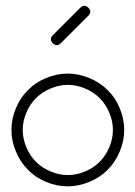

<svg xmlns="http://www.w3.org/2000/svg" viewBox="-20 -660 479 680"><path d="M361.3 -58.6Q334 -31.2 295.9 -15.6Q257.8 0 219.7 0Q181.6 0 143.6 -15.6Q105.5 -31.2 79.1 -58.6Q51.8 -85.9 36.1 -124Q20.5 -161.1 20.5 -200.2Q20.5 -238.3 36.1 -276.4Q51.8 -314.5 79.1 -340.8Q105.5 -368.2 143.6 -383.8Q181.6 -399.4 219.7 -399.4Q257.8 -399.4 295.9 -383.8Q334 -368.2 361.3 -340.8Q388.7 -314.5 404.3 -276.4Q419.9 -238.3 419.9 -200.2Q419.9 -161.1 404.3 -124Q388.7 -85.9 361.3 -58.6ZM379.9 -200.2Q379.9 -230.5 367.2 -260.7Q354.5 -291 333 -312.5Q311.5 -334 281.2 -346.7Q251 -359.4 219.7 -359.4Q189.5 -359.4 159.2 -346.7Q128.9 -334 107.4 -312.5Q85.9 -291 73.2 -260.7Q60.5 -230.5 60.5 -200.2Q60.5 -168.9 73.2 -138.7Q85.9 -108.4 107.4 -86.9Q128.9 -65.4 159.2 -52.7Q189.5 -40 219.7 -40Q251 -40 281.2 -52.7Q311.5 -65.4 333 -86.9Q354.5 -108.4 367.2 -138.7Q379.9 -168.9 379.9 -200.2ZM264.6 -632.8Q271.5 -639.6 278.3 -639.6Q285.2 -639.6 293 -632.8Q306.6 -618.2 293 -604.5Q278.3 -589.8 244.1 -555.7Q209 -520.5 195.3 -506.8Q180.7 -493.2 167 -506.8Q153.3 -521.5 167 -535.2Q181.6 -549.8 215.8 -584Q250 -618.2 264.6 -632.8Z"/></svg>

Font: Demofont
Style: Regular
Weight: 400
Version: Version 1.0